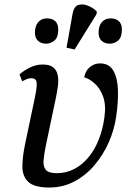

<svg xmlns="http://www.w3.org/2000/svg" viewBox="-20 -827 591 857"><path d="M200 10Q133 10 106.5 -15Q80 -40 80 -82.5Q80 -125 91 -179L136 -393Q146 -441 143.5 -459.5Q141 -478 119 -478Q110 -478 100 -474Q90 -470 79 -464L67 -495Q85 -511 112.5 -525Q140 -539 170 -539Q202 -539 217.5 -526.5Q233 -514 237.5 -492Q242 -470 238.5 -443.5Q235 -417 229 -388L185 -179Q177 -140 174.5 -112Q172 -84 184.5 -69Q197 -54 233 -54Q276 -54 312 -73Q348 -92 375.5 -125.5Q403 -159 421 -204.5Q439 -250 446 -303Q454 -359 440 -396.5Q426 -434 402 -455Q378 -476 356 -482Q361 -511 381 -527.5Q401 -544 426 -544Q468 -544 486.5 -510.5Q505 -477 506.5 -424Q508 -371 499 -310Q491 -250 466 -193Q441 -136 402 -90Q363 -44 312 -17Q261 10 200 10ZM313 -606 277 -614 304 -766Q310 -798 329 -804.5Q348 -811 371.5 -802Q395 -793 412 -776L411 -764ZM470 -632Q448 -632 434 -644.5Q420 -657 420 -682Q420 -711 434.5 -728Q449 -745 474 -745Q496 -745 510 -733Q524 -721 524 -695Q524 -660 507 -646Q490 -632 470 -632ZM186 -632Q164 -632 150 -644.5Q136 -657 136 -682Q136 -711 150.5 -728Q165 -745 190 -745Q212 -745 226 -733Q240 -721 240 -695Q240 -660 223 -646Q206 -632 186 -632Z"/></svg>

Font: Noto Serif
Style: Italic
Weight: 400
Italic angle: -12°
Designer: Monotype Design Team
Foundry: Monotype Imaging Inc.
Version: Version 2.013